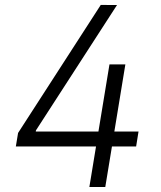

<svg xmlns="http://www.w3.org/2000/svg" viewBox="-20 -747 642 767"><path d="M533.4 -221.6H436.8L480.8 -489.7H417.3L373.2 -221.6H122.9L123.6 -226.2L447.4 -726.9L382.5 -727.3L52.2 -215.9L43.3 -161.9H363.6L337 0H400.6L427.2 -161.9H523.8Z"/></svg>

Font: TID UI Light
Style: Italic
Weight: 300
Italic angle: -9.39999°
Designer: The TID Project Authors
Foundry: Bakken & Bæck
Version: Version 1.001;hotconv 1.0.109;makeotfexe 2.5.65596